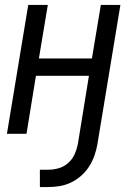

<svg xmlns="http://www.w3.org/2000/svg" viewBox="-20 -540 540 775"><path d="M141 215V145H176Q196 145 217 139Q238 133 255 118Q272 103 281 83Q290 63 294 43L339 -234H125L87 0H8L94 -520H173L137 -304H351L387 -520H466L373 43Q369 66 361 88.5Q353 111 340 131.5Q327 152 308 169Q289 186 267 196.5Q245 207 221.5 211Q198 215 175 215Z"/></svg>

Font: Iosevka Algr
Style: Italic
Weight: 400
Italic angle: -9°
Monospace: yes
Designer: Belleve Invis
Foundry: Belleve Invis
Version: Version 26.0.2; ttfautohint (v1.8.3)